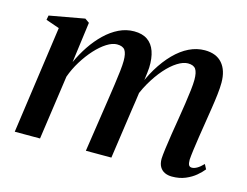

<svg xmlns="http://www.w3.org/2000/svg" viewBox="-79 -652 1016 789"><g transform="rotate(15 429.0 -258.0)"><path d="M213.5 -511 190.5 -338Q207.5 -375.5 230 -409Q252.5 -442.5 280 -469Q307.5 -495.5 338.5 -510.5Q369.5 -525.5 403 -525.5Q438 -525.5 460 -510.2Q482 -495 492 -466.2Q502 -437.5 500.5 -397Q500 -389 498.5 -375Q497 -361 494.5 -343.5Q492 -326 489 -307.5L476.5 -298.5Q495 -350.5 520.2 -392.2Q545.5 -434 575 -464Q604.5 -494 637 -509.8Q669.5 -525.5 703.5 -525.5Q752.5 -525.5 778 -496Q803.5 -466.5 803.5 -414Q803.5 -393 800.2 -364.2Q797 -335.5 791.8 -302.8Q786.5 -270 781.5 -237Q776.5 -207 771.8 -175.5Q767 -144 763.5 -117.5Q760 -91 759 -75Q759 -58.5 763 -52Q767 -45.5 776 -45.5Q785.5 -45.5 797.2 -52Q809 -58.5 824 -74L834.5 -54Q824 -40.5 806 -25.2Q788 -10 763 0.5Q738 11 706 11Q689 11 675.5 4.8Q662 -1.5 654.2 -14.8Q646.5 -28 646.5 -49Q647 -63 650.8 -92.2Q654.5 -121.5 660.2 -157.2Q666 -193 671.5 -226.5Q677 -260 681.8 -292.2Q686.5 -324.5 689.8 -352Q693 -379.5 693 -397Q693 -428 683.8 -441.8Q674.5 -455.5 650.5 -455.5Q630.5 -455.5 605.8 -440Q581 -424.5 555.8 -395.8Q530.5 -367 508 -327.8Q485.5 -288.5 470.5 -241L490.5 -314.5Q488.5 -297.5 486.5 -281.2Q484.5 -265 482 -249Q479.5 -233 477 -216L446 0H337.5L371.5 -226.5Q376.5 -260 381.2 -292.8Q386 -325.5 389 -353Q392 -380.5 392 -397Q392 -428 382.8 -441.8Q373.5 -455.5 348.5 -455.5Q329 -455.5 305.2 -440.5Q281.5 -425.5 258 -399.8Q234.5 -374 214.2 -341.2Q194 -308.5 181.5 -273.5L142.5 0H35L99.5 -458L42 -478L45.5 -497L195 -524Z"/></g></svg>

Font: Merriweather 120pt Medium
Style: Italic
Weight: 500
Italic angle: -7.8°
Version: Version 2.101